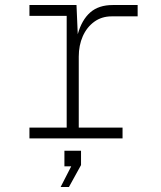

<svg xmlns="http://www.w3.org/2000/svg" viewBox="-20 -550 640 763"><path d="M97 0V-43H245V-487H97V-530H284L289 -414Q305 -471 338.5 -500.5Q372 -530 428 -530H527V-485H424Q384 -485 354.5 -463.5Q325 -442 309 -406Q293 -370 293 -325V-43H467V0ZM221 193 263 111H236V49H302V106L254 193Z"/></svg>

Font: Geist Mono ExtraLight
Style: Regular
Weight: 200
Monospace: yes
Designer: Basement.studio, Andrés Briganti, Mateo Zaragoza
Foundry: Basement.studio, Vercel, Andrés Briganti, Guido Ferreyra, Mateo Zaragoza
Version: Version 1.500; ttfautohint (v1.8.4.7-5d5b)